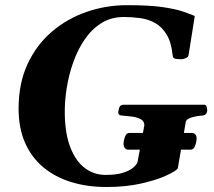

<svg xmlns="http://www.w3.org/2000/svg" viewBox="-20 -728 847 761"><path d="M401.9 13.2Q325.2 13.2 261.5 -6.6Q197.8 -26.4 151.1 -65.4Q104.5 -104.5 79.1 -162.6Q53.7 -220.7 53.7 -297.4Q53.7 -397.9 89.4 -474.4Q125 -550.8 186 -602.8Q247.1 -654.8 324 -681.2Q400.9 -707.5 483.4 -707.5Q571.3 -707.5 623.5 -700Q675.8 -692.4 704.8 -682.4Q733.9 -672.4 752 -664.6L728 -513.2Q727.5 -502 716.6 -497.6Q705.6 -493.2 699.7 -493.2Q686 -493.2 675.8 -494.9Q665.5 -496.6 664.6 -507.3Q659.2 -560.1 640.6 -590.8Q622.1 -621.6 595 -636.7Q567.9 -651.9 535.9 -656.2Q503.9 -660.6 470.7 -660.6Q420.9 -660.6 382.3 -636.7Q343.8 -612.8 315.9 -572Q288.1 -531.2 270.3 -481Q252.4 -430.7 244.1 -377.2Q235.8 -323.7 236.8 -274.9Q238.3 -194.8 259.8 -141.4Q281.2 -87.9 317.1 -61.3Q353 -34.7 398.4 -34.7Q440.4 -34.7 466.8 -43Q493.2 -51.3 507.1 -63Q521 -74.7 524.9 -84.5L552.2 -231.9Q551.8 -248.5 536.9 -256.1Q522 -263.7 501.7 -266.1Q481.4 -268.6 463.9 -270Q448.7 -270.5 448.7 -281.7Q448.7 -287.1 452.1 -300Q455.6 -313 470.7 -313H789.1Q795.9 -313 798.6 -306.2Q801.3 -299.3 801.3 -292.5Q801.3 -271.5 781.7 -270Q758.8 -268.6 737.1 -261.7Q715.3 -254.9 715.3 -238.8L684.6 -60.1Q676.3 -49.3 638.4 -32Q600.6 -14.6 539.8 -0.7Q479 13.2 401.9 13.2ZM487.3 -134.8Q478.5 -134.8 473.1 -143.6Q467.8 -152.3 470.7 -168.5Q474.1 -187 479.5 -194.1Q484.9 -201.2 494.1 -201.2H740.2Q750.5 -201.2 755.9 -193.1Q761.2 -185.1 758.3 -168.5Q755.4 -152.3 750 -143.6Q744.6 -134.8 734.9 -134.8Z"/></svg>

Font: Gelasio
Style: Bold Italic
Weight: 700
Italic angle: -8.5°
Designer: Eben Sorkin
Foundry: Eben Sorkin
Version: Version 1.008